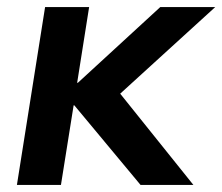

<svg xmlns="http://www.w3.org/2000/svg" viewBox="-20 -525 631 545"><path d="M28 0 108 -505H233L199 -290H201L435 -505H591L298 -238V-288L529 0H379L191 -226H189L153 0Z"/></svg>

Font: Mulish ExtraLight
Style: Italic
Weight: 200
Italic angle: -9°
Designer: Vernon Adams
Foundry: Vernon Adams
Version: Version 3.603